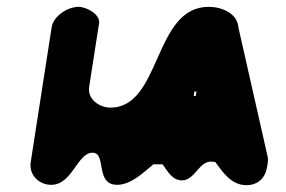

<svg xmlns="http://www.w3.org/2000/svg" viewBox="-20 -541 838 562"><path d="M210 -521C179 -521 136 -495 131 -460L70 -67C64 -29 94 0 130 0C192 0 206 -94 251 -94C293 -94 257 0 323 0C363 0 400 -36 429 -60H456C469 -42 484 -13 512 -13C551 -13 561 -68 598 -68C600 -68 608 -67 610 -67C632 -37 657 1 701 1C736 1 757 -21 762 -53C765 -75 766 -72 761 -93C749 -148 690 -405 678 -460C675 -503 628 -521 591 -521C428 -521 453 -226 303 -226C272 -226 235 -250 241 -287L270 -473C274 -499 233 -521 210 -521ZM549 -273H555L553 -260H547Z"/></svg>

Font: Asimov Print
Style: Regular
Weight: 500
Designer: Google
Version: Version 2.000980: 2014